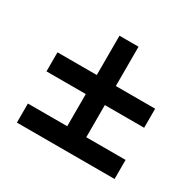

<svg xmlns="http://www.w3.org/2000/svg" viewBox="-109 -674 709 698"><g transform="rotate(30 245.0 -325.0)"><path d="M40 -95V-175H205V-310H40V-390H205V-555H285V-390H450V-310H285V-175H450V-95Z"/></g></svg>

Font: Scada
Style: Regular
Weight: 400
Designer: Jovanny Lemonad
Foundry: Jovanny Lemonad
Version: Version 4.100;PS 004.100;hotconv 1.0.88;makeotf.lib2.5.64775